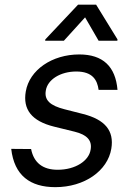

<svg xmlns="http://www.w3.org/2000/svg" viewBox="-20 -784 563 816"><path d="M399.1 -402H479.4C470.9 -501.4 417.6 -552.6 316.8 -552.6C201.7 -552.6 105.1 -487.2 89.5 -394.9C76.7 -319.6 113.6 -269.5 210.2 -245.7L296.9 -224.4C350.9 -211.3 372.2 -186.1 365.1 -147.7C358 -100.9 301.1 -62.5 225.1 -62.5C161.9 -62.5 123.6 -92.3 112.2 -150.6L27.7 -151.3C40.5 -38.4 108 11.4 215.2 11.4C339.5 11.4 437.5 -58.2 453.1 -152C465.9 -228.7 426.1 -275.9 332.4 -299.7L254.3 -319.6C193.2 -335.2 167.6 -358 174.7 -399.1C181.8 -446 237.2 -480.1 304 -480.1C373.6 -480.1 393.5 -443.9 399.1 -402ZM171.9 -610.8H251.4L341.6 -710.2L399.1 -610.8H478.7L479.4 -616.5L388.5 -764.2H311.8L172.6 -616.5Z"/></svg>

Font: Magic Ui Pro
Style: Italic
Weight: 400
Italic angle: -9.39999°
Designer: Stefan Endress, Andreas Faust
Version: Version 1.000;FEAKit 1.0